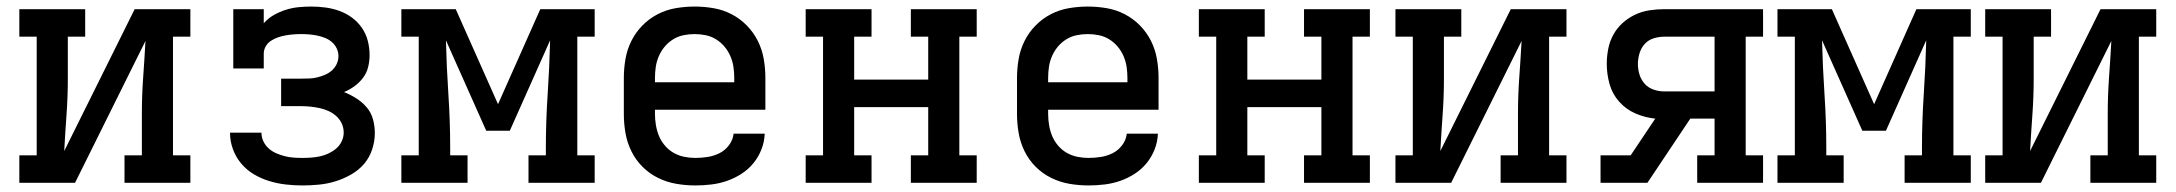

<svg xmlns="http://www.w3.org/2000/svg" viewBox="-20 -558 6640 586"><path d="M39 0V-84H92V-446H39V-530H240V-446H187V-318Q187 -263 183 -207.5Q179 -152 176 -97L391 -530H561V-446H508V-84H561V0H360V-84H413V-212Q413 -267 417 -322.5Q421 -378 424 -433L209 0Z M903 8Q877 8 851.5 5Q826 2 801.5 -5.5Q777 -13 755 -26Q733 -39 716.5 -58.5Q700 -78 691 -102.5Q682 -127 682 -153Q682 -153 682 -153Q682 -153 682 -153H778Q778 -139 784 -126.5Q790 -114 800 -105Q810 -96 822.5 -90.5Q835 -85 848.5 -81.5Q862 -78 875.5 -77Q889 -76 903 -76Q916 -76 930 -77Q944 -78 957.5 -81Q971 -84 983.5 -90Q996 -96 1006.5 -105Q1017 -114 1023 -127Q1029 -140 1029 -153Q1029 -168 1023 -181Q1017 -194 1006.5 -203.5Q996 -213 983 -219Q970 -225 956 -228Q942 -231 928 -232.5Q914 -234 900 -234H838V-318H900Q912 -318 924.5 -318.5Q937 -319 949 -322Q961 -325 972.5 -330Q984 -335 993 -343Q1002 -351 1007.5 -362.5Q1013 -374 1013 -387Q1013 -399 1007.5 -410.5Q1002 -422 992.5 -430Q983 -438 971.5 -442.5Q960 -447 948 -449.5Q936 -452 923.5 -453Q911 -454 899 -454Q887 -454 875 -453Q863 -452 851.5 -450Q840 -448 828.5 -444Q817 -440 807 -433.5Q797 -427 791 -416.5Q785 -406 785 -394V-349H692V-530H785V-487Q798 -502 815.5 -512Q833 -522 852 -528Q871 -534 890.5 -536Q910 -538 930 -538Q952 -538 974 -535Q996 -532 1016.5 -524.5Q1037 -517 1054.5 -504Q1072 -491 1084.5 -473Q1097 -455 1102.5 -433.5Q1108 -412 1108 -390Q1108 -371 1103.5 -353Q1099 -335 1088 -320.5Q1077 -306 1062 -295Q1047 -284 1030 -277Q1050 -269 1068 -257.5Q1086 -246 1099.5 -230Q1113 -214 1118.5 -193.5Q1124 -173 1124 -152Q1124 -126 1115.5 -101Q1107 -76 1090.5 -57Q1074 -38 1051 -25Q1028 -12 1003.5 -4.5Q979 3 953.5 5.5Q928 8 903 8Z M1205 0V-84H1258V-446H1205V-530H1371L1500 -240L1629 -530H1795V-446H1742V-84H1795V0H1593V-84H1646V-106Q1646 -188 1651.5 -270.5Q1657 -353 1659 -435L1536 -159H1464L1341 -435Q1343 -353 1348.5 -270.5Q1354 -188 1354 -106V-84H1407V0Z M2102 8Q2073 8 2044 3Q2015 -2 1988.5 -15Q1962 -28 1941 -49Q1920 -70 1907 -96.5Q1894 -123 1889 -152Q1884 -181 1884 -210V-320Q1884 -349 1889 -378Q1894 -407 1907 -433Q1920 -459 1940.5 -480Q1961 -501 1987 -514.5Q2013 -528 2042 -533Q2071 -538 2100 -538Q2129 -538 2158 -533Q2187 -528 2213 -514.5Q2239 -501 2259.5 -480Q2280 -459 2293 -433Q2306 -407 2311 -378Q2316 -349 2316 -320V-223H1979V-210Q1979 -193 1982 -175.5Q1985 -158 1991.5 -142.5Q1998 -127 2009.5 -113.5Q2021 -100 2036 -91.5Q2051 -83 2068 -79.5Q2085 -76 2102 -76Q2121 -76 2140 -79Q2159 -82 2176 -90.5Q2193 -99 2205 -115Q2217 -131 2219 -150H2314Q2313 -125 2304 -102Q2295 -79 2279.5 -60Q2264 -41 2243 -27.5Q2222 -14 2199 -6Q2176 2 2151.5 5Q2127 8 2102 8ZM2221 -307V-320Q2221 -337 2218.5 -354Q2216 -371 2209 -387Q2202 -403 2191 -416Q2180 -429 2165.5 -438Q2151 -447 2134 -450.5Q2117 -454 2100 -454Q2083 -454 2066 -450.5Q2049 -447 2034.5 -438Q2020 -429 2009 -416Q1998 -403 1991 -387Q1984 -371 1981.5 -354Q1979 -337 1979 -320V-307Z M2439 0V-84H2492V-446H2439V-530H2640V-446H2587V-315H2813V-446H2760V-530H2961V-446H2908V-84H2961V0H2760V-84H2813V-231H2587V-84H2640V0Z M3302 8Q3273 8 3244 3Q3215 -2 3188.5 -15Q3162 -28 3141 -49Q3120 -70 3107 -96.5Q3094 -123 3089 -152Q3084 -181 3084 -210V-320Q3084 -349 3089 -378Q3094 -407 3107 -433Q3120 -459 3140.5 -480Q3161 -501 3187 -514.5Q3213 -528 3242 -533Q3271 -538 3300 -538Q3329 -538 3358 -533Q3387 -528 3413 -514.5Q3439 -501 3459.5 -480Q3480 -459 3493 -433Q3506 -407 3511 -378Q3516 -349 3516 -320V-223H3179V-210Q3179 -193 3182 -175.5Q3185 -158 3191.5 -142.5Q3198 -127 3209.5 -113.5Q3221 -100 3236 -91.5Q3251 -83 3268 -79.5Q3285 -76 3302 -76Q3321 -76 3340 -79Q3359 -82 3376 -90.5Q3393 -99 3405 -115Q3417 -131 3419 -150H3514Q3513 -125 3504 -102Q3495 -79 3479.5 -60Q3464 -41 3443 -27.5Q3422 -14 3399 -6Q3376 2 3351.5 5Q3327 8 3302 8ZM3421 -307V-320Q3421 -337 3418.5 -354Q3416 -371 3409 -387Q3402 -403 3391 -416Q3380 -429 3365.5 -438Q3351 -447 3334 -450.5Q3317 -454 3300 -454Q3283 -454 3266 -450.5Q3249 -447 3234.5 -438Q3220 -429 3209 -416Q3198 -403 3191 -387Q3184 -371 3181.5 -354Q3179 -337 3179 -320V-307Z M3639 0V-84H3692V-446H3639V-530H3840V-446H3787V-315H4013V-446H3960V-530H4161V-446H4108V-84H4161V0H3960V-84H4013V-231H3787V-84H3840V0Z M4239 0V-84H4292V-446H4239V-530H4440V-446H4387V-318Q4387 -263 4383 -207.5Q4379 -152 4376 -97L4591 -530H4761V-446H4708V-84H4761V0H4560V-84H4613V-212Q4613 -267 4617 -322.5Q4621 -378 4624 -433L4409 0Z M4865 0V-84H4957L5032 -196Q5001 -199 4972 -211.5Q4943 -224 4922 -247.5Q4901 -271 4892.5 -301.5Q4884 -332 4884 -363Q4884 -386 4888.5 -409Q4893 -432 4904 -452Q4915 -472 4932 -487.5Q4949 -503 4970 -513Q4991 -523 5014 -526.5Q5037 -530 5060 -530H5361V-446H5308V-84H5361V0H5160V-84H5213V-196H5139L5008 0ZM5060 -279H5213V-446H5060Q5043 -446 5027 -441Q5011 -436 5000 -424Q4989 -412 4984 -395.5Q4979 -379 4979 -363Q4979 -346 4984 -330Q4989 -314 5000 -302Q5011 -290 5027 -284.5Q5043 -279 5060 -279Z M5405 0V-84H5458V-446H5405V-530H5571L5700 -240L5829 -530H5995V-446H5942V-84H5995V0H5793V-84H5846V-106Q5846 -188 5851.5 -270.5Q5857 -353 5859 -435L5736 -159H5664L5541 -435Q5543 -353 5548.5 -270.5Q5554 -188 5554 -106V-84H5607V0Z M6039 0V-84H6092V-446H6039V-530H6240V-446H6187V-318Q6187 -263 6183 -207.5Q6179 -152 6176 -97L6391 -530H6561V-446H6508V-84H6561V0H6360V-84H6413V-212Q6413 -267 6417 -322.5Q6421 -378 6424 -433L6209 0Z"/></svg>

Font: Iosevka Slab Medium Extended
Style: Regular
Weight: 500
Width: 7
Monospace: yes
Designer: Belleve Invis
Foundry: Belleve Invis
Version: Version 11.1.1; ttfautohint (v1.8.3)